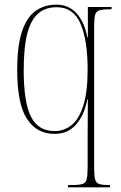

<svg xmlns="http://www.w3.org/2000/svg" viewBox="-20 -566 519 826"><path d="M273 240V230H290Q320 230 334.5 225.5Q349 221 353 205Q357 189 357 153V27Q357 -11 357.5 -56Q358 -101 358 -139H356Q342 -69 306.5 -29.5Q271 10 215 10Q138 10 96 -54.5Q54 -119 54 -265Q54 -369 74.5 -430.5Q95 -492 133 -519Q171 -546 223 -546Q275 -546 309 -509Q343 -472 356 -405H358V-536H460V-526H454Q422 -526 407.5 -521.5Q393 -517 389 -501.5Q385 -486 385 -451V153Q385 189 389 205Q393 221 406.5 225.5Q420 230 449 230H453V240ZM215 -2Q255 -2 287 -27Q319 -52 338 -110.5Q357 -169 357 -267Q357 -392 326.5 -463.5Q296 -535 223 -535Q177 -535 145.5 -509Q114 -483 98 -424Q82 -365 82 -264Q82 -125 113.5 -63.5Q145 -2 215 -2Z"/></svg>

Font: Noto Serif Display Condensed Thin
Style: Regular
Weight: 100
Width: 3
Designer: Monotype Design Team
Foundry: Monotype Imaging Inc.
Version: Version 2.009